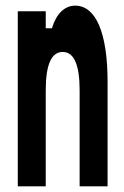

<svg xmlns="http://www.w3.org/2000/svg" viewBox="-20 -660 440 680"><path d="M142 0V-340C142 -431 162 -476 202 -476C242 -476 262 -431 262 -340V0H361V-370C361 -543 320 -640 246 -640C209 -640 179 -611 164 -560H142V-620H43V0Z"/></svg>

Font: Yard Headline
Style: Regular
Weight: 400
Monospace: yes
Designer: Roman Shamin
Foundry: Evil Martians
Version: Version 1.000